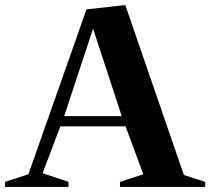

<svg xmlns="http://www.w3.org/2000/svg" viewBox="-26 -737 829 757"><path d="M-6 0V-20L86 -50L315 -700L468 -717L699 -47L783 -20V0H447V-20L539 -50L469 -239H212L142 -54L244 -20V0ZM227 -279H454L341 -624Z"/></svg>

Font: Wittgenstein
Style: Bold
Weight: 700
Designer: Jörg Drees
Foundry: Jörg Drees
Version: Version 1.303; ttfautohint (v1.8.4.7-5d5b)